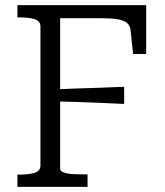

<svg xmlns="http://www.w3.org/2000/svg" viewBox="-20 -730 643 750"><path d="M215 -659V-72Q215 -64 222.5 -59.5Q230 -55 243 -52.5Q256 -50 272.5 -49.5Q289 -49 305 -49H322V0H48V-48H58Q93 -48 115.5 -55Q138 -62 138 -84V-626Q138 -648 115.5 -655Q93 -662 58 -662H48V-710H551V-519H500L490 -612Q488 -631 475.5 -641Q463 -651 437.5 -655Q412 -659 371 -659ZM195 -381Q240 -383 285 -384.5Q330 -386 375 -387.5Q420 -389 465 -391V-324Q421 -326 376 -328Q331 -330 285.5 -331.5Q240 -333 195 -334Z"/></svg>

Font: Roboto Serif SemiCondensed Light
Style: Regular
Weight: 300
Width: 4
Designer: Greg Gazdowicz
Foundry: Commercial Type
Version: Version 1.007